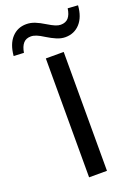

<svg xmlns="http://www.w3.org/2000/svg" viewBox="-244 -998 776 1070"><g transform="rotate(-20 144.0 -463.0)"><path d="M91 0V-705H197V0ZM-13 -776 -73 -779Q-67 -848 -33 -885Q1 -922 53 -922Q79 -922 104 -912Q129 -902 158 -884Q186 -867 203 -860Q220 -853 234 -853Q264 -853 280 -871.5Q296 -890 301 -926L361 -922Q356 -854 322 -816.5Q288 -779 235 -779Q210 -779 184 -790Q158 -801 129 -819Q104 -835 86.5 -842Q69 -849 54 -849Q25 -849 9 -830.5Q-7 -812 -13 -776Z"/></g></svg>

Font: NunitoSans_10ptSemiBold
Style: Regular
Weight: 600
Designer: Vernon Adams
Foundry: Vernon Adams
Version: Version 3.101;gftools[0.9.27]